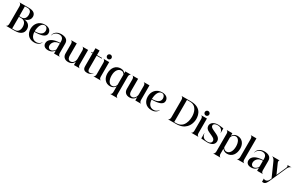

<svg xmlns="http://www.w3.org/2000/svg" viewBox="339 -3066 8549 5541"><g transform="rotate(30 4613.0 -296.0)"><path d="M592.5 -612C592.5 -657.5 577.5 -699 542 -730C505 -761.5 444.5 -780 353 -780H45V-778.5C50.5 -778.5 104.5 -769.5 104.5 -676V-104C104.5 -10.5 50.5 -1.5 45 -1.5V0H333.5C427.5 0 501 -18 548.5 -55.5C597.5 -90.5 624 -143.5 624 -215.5C624 -356.5 515.5 -422.5 399.5 -423C453 -423 592.5 -475.5 592.5 -612ZM326.5 -22H242.5V-410H318C444 -410 484.5 -309.5 484.5 -209C484.5 -149 469 -106.5 445.5 -75.5C418 -39.5 379 -22 326.5 -22ZM318 -431.5H242.5L239.5 -758H329C368.5 -758 407.5 -745 432.5 -712C450.5 -688.5 461 -654 461 -605C460.5 -492 401 -431.5 318 -431.5Z M991.5 11.5C1148.5 11.5 1196 -90.5 1204.5 -117.5L1202 -119C1177 -79.5 1128.5 -27 1038.5 -27C915.5 -27 852.5 -123 845.5 -256.5C1056.5 -257.5 1220.5 -292.5 1220.5 -425C1220.5 -510.5 1157.5 -591.5 1009.5 -591.5C818 -591.5 705 -451.5 705 -278C705 -124 795.5 11.5 991.5 11.5ZM844.5 -277.5C847.5 -446 907 -570.5 1012 -570.5C1076.5 -570.5 1115 -513 1115 -447.5C1115 -347 1039.5 -278 844.5 -277.5Z M1509.5 -553.5C1553 -553.5 1590.5 -541 1614.5 -514C1637.5 -490 1650 -453.5 1650 -400V-355.5C1410 -350.5 1280.5 -261.5 1280.5 -133.5C1280.5 -44.5 1344.5 6 1447.5 6C1557.5 6 1621 -50.5 1650 -104.5V0H1843V-1.5C1837.5 -1.5 1786 -10 1786 -100.5V-407C1786 -468.5 1766 -510.5 1733.5 -539C1685 -580.5 1612 -590.5 1555.5 -590.5C1403.5 -590.5 1319.5 -501 1312 -405L1315.5 -404C1325 -466.5 1399.5 -553.5 1509.5 -553.5ZM1417.5 -137C1417.5 -212 1471 -332 1650 -335V-139.5C1639 -106 1583 -36 1507 -36C1446.5 -36 1417.5 -86.5 1417.5 -137Z M2119.5 10C2230.5 10 2289 -52 2313.5 -112.5V0H2506V-1.5C2501 -1.5 2449.5 -10 2449.5 -100.5V-581.5H2256.5V-580C2262 -580 2313.5 -571.5 2313.5 -481V-204.5C2310.5 -110.5 2250 -37 2172.5 -37C2131.5 -37 2103.5 -58 2088 -90C2075 -117.5 2071.5 -152 2071.5 -182.5V-581.5H1878.5V-580C1884 -580 1935.5 -571.5 1935.5 -481V-165.5C1935.5 -113 1952.5 -71.5 1980 -42.5C2013 -7.5 2062.5 10 2119.5 10Z M2745 -145V-561H2914.5V-581.5H2745V-731.5H2609V-581.5H2560.5V-561H2609V-130.5C2609 -17.5 2676 8 2755 8C2853.5 8 2917 -63.5 2925.5 -88.5H2923C2905.5 -67 2863.5 -34 2816.5 -34.5C2760.5 -35 2745 -81.5 2745 -145Z M3015 -481V-100.5C3015 -10 2963.5 -1.5 2958.5 -1.5V0H3208V-1.5C3203 -1.5 3151.5 -10 3151.5 -100.5V-581.5H2958.5V-580C2963.5 -580 3015 -571.5 3015 -481ZM3079 -639C3120 -639 3154 -673 3154 -714C3154 -754.5 3120 -788.5 3079 -788.5C3038 -788.5 3004 -754.5 3004 -714C3004 -673 3038 -639 3079 -639Z M3520.5 11.5C3598.5 11.5 3659.5 -30 3688.5 -84.5V99.5C3688.5 190 3637 198.5 3631.5 198.5V200H3881V198.5C3876 198.5 3824.5 190 3824.5 99.5V-481C3824.5 -571.5 3876 -580 3881 -580V-581.5H3688.5V-519.5C3666.5 -552 3622 -591.5 3538 -591.5C3369.5 -591.5 3268.5 -457 3268.5 -274C3268.5 -114 3358 11.5 3520.5 11.5ZM3404.5 -284C3404.5 -452 3484.5 -546 3581 -546C3622.5 -546 3665 -525 3688.5 -473.5V-133.5C3665.5 -65 3619.5 -27 3558.5 -27C3462 -27 3404.5 -136.5 3404.5 -284Z M4164 10C4275 10 4333.5 -52 4358 -112.5V0H4550.5V-1.5C4545.5 -1.5 4494 -10 4494 -100.5V-581.5H4301V-580C4306.5 -580 4358 -571.5 4358 -481V-204.5C4355 -110.5 4294.5 -37 4217 -37C4176 -37 4148 -58 4132.5 -90C4119.5 -117.5 4116 -152 4116 -182.5V-581.5H3923V-580C3928.5 -580 3980 -571.5 3980 -481V-165.5C3980 -113 3997 -71.5 4024.5 -42.5C4057.5 -7.5 4107 10 4164 10Z M4898 11.5C5055 11.5 5102.5 -90.5 5111 -117.5L5108.5 -119C5083.5 -79.5 5035 -27 4945 -27C4822 -27 4759 -123 4752 -256.5C4963 -257.5 5127 -292.5 5127 -425C5127 -510.5 5064 -591.5 4916 -591.5C4724.5 -591.5 4611.5 -451.5 4611.5 -278C4611.5 -124 4702 11.5 4898 11.5ZM4751 -277.5C4754 -446 4813.5 -570.5 4918.5 -570.5C4983 -570.5 5021.5 -513 5021.5 -447.5C5021.5 -347 4946 -278 4751 -277.5Z M5444 0H5720C5869 0 5971 -49.5 6036.5 -118C6122 -206.5 6151 -326.5 6151 -410.5C6151 -490.5 6135.5 -588.5 6071.5 -662.5C6010 -733.5 5915 -780 5750.5 -780H5444V-778.5C5449.5 -778.5 5503.5 -769.5 5503.5 -676V-104C5503.5 -10.5 5449.5 -1.5 5444 -1.5ZM5641.5 -22V-758H5739C5847 -758 5918 -706 5959 -634C5996.5 -567 6011 -483 6011 -407C6011 -299.5 5981 -181.5 5914 -105C5869 -54.5 5798.5 -22 5714.5 -22Z M6272 -481V-100.5C6272 -10 6220.5 -1.5 6215.5 -1.5V0H6465V-1.5C6460 -1.5 6408.5 -10 6408.5 -100.5V-581.5H6215.5V-580C6220.5 -580 6272 -571.5 6272 -481ZM6336 -639C6377 -639 6411 -673 6411 -714C6411 -754.5 6377 -788.5 6336 -788.5C6295 -788.5 6261 -754.5 6261 -714C6261 -673 6295 -639 6336 -639Z M6758.5 10.5C6900 10.5 6994.5 -49.5 6994.5 -162C6994.5 -228.5 6956 -285 6865 -327.5L6728.5 -392C6675.5 -416.5 6643.5 -449 6643.5 -485.5C6643.5 -543 6705.5 -569.5 6777.5 -569.5C6842 -569.5 6886.5 -548 6917 -511C6939 -482.5 6951.5 -451 6960 -414H6961.5V-572C6925.5 -572 6868 -590.5 6777.5 -590.5C6625.5 -590.5 6546 -511.5 6546 -424C6546 -360 6581 -311 6653.5 -277L6772.5 -221.5C6856.5 -182.5 6884 -151.5 6884 -101C6884 -53 6843 -10.5 6752 -10.5C6667 -10.5 6620.5 -38 6595 -76C6573.5 -107.5 6563.5 -146 6557.5 -181H6554L6555 -1.5C6632.5 1 6667.5 10.5 6758.5 10.5Z M7414 11.5C7582.5 11.5 7676.5 -128.5 7676.5 -310C7676.5 -469 7584 -591.5 7426 -591.5C7348 -591.5 7286 -550 7256.5 -494.5V-581.5H7063.5V-580C7069 -580 7120.5 -571.5 7120.5 -481V99.5C7120.5 190 7069 198.5 7063.5 198.5V200H7313V198.5C7308 198.5 7256.5 190 7256.5 99.5V-68C7281 -31 7330 11.5 7414 11.5ZM7256.5 -112V-439.5C7279.5 -513.5 7325.5 -553 7389 -553C7481.5 -553 7540.5 -446.5 7540.5 -300C7540.5 -133.5 7466 -34 7371 -34C7329.5 -34 7281.5 -55.5 7256.5 -112Z M7739.5 0H7989V-1.5C7984 -1.5 7932.5 -10 7932.5 -100.5V-800H7739.5V-798.5C7745 -798.5 7796.5 -790 7796.5 -699.5V-100.5C7796.5 -10 7745 -1.5 7739.5 -1.5Z M8277 -553.5C8320.5 -553.5 8358 -541 8382 -514C8405 -490 8417.5 -453.5 8417.5 -400V-355.5C8177.5 -350.5 8048 -261.5 8048 -133.5C8048 -44.5 8112 6 8215 6C8325 6 8388.5 -50.5 8417.5 -104.5V0H8610.5V-1.5C8605 -1.5 8553.5 -10 8553.5 -100.5V-407C8553.5 -468.5 8533.5 -510.5 8501 -539C8452.5 -580.5 8379.5 -590.5 8323 -590.5C8171 -590.5 8087 -501 8079.5 -405L8083 -404C8092.5 -466.5 8167 -553.5 8277 -553.5ZM8185 -137C8185 -212 8238.5 -332 8417.5 -335V-139.5C8406.5 -106 8350.5 -36 8274.5 -36C8214 -36 8185 -86.5 8185 -137Z M9097 -483 8960.5 -175 8822.5 -487C8787.5 -566 8828.5 -580 8830 -580V-581.5H8579V-580C8588 -580 8646.5 -564 8686 -474L8889.5 -16L8874 21C8841.5 98.5 8793 117.5 8750.5 117.5C8729 117.5 8710.5 110.5 8700.5 98H8698V203.5C8704.5 205 8716 207.5 8737.5 207.5C8807 207.5 8845 140.5 8878 64.5L9118.5 -479C9156.5 -565 9217.5 -580 9226.5 -580V-581.5H9088V-580C9089.5 -580 9134 -565.5 9097 -483Z"/></g></svg>

Font: Beautique Display
Style: Bold
Weight: 700
Designer: Nhat-Quang Ngo
Version: Version 1.100;Glyphs 3.2.3 (3260)